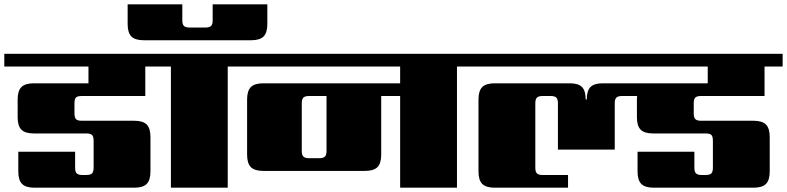

<svg xmlns="http://www.w3.org/2000/svg" viewBox="-40 -872 3656 892"><path d="M635 -426H340Q320 -426 313 -419Q306 -412 306 -392V-345Q306 -326 313 -318.5Q320 -311 340 -311H584Q624 -311 641.5 -293.5Q659 -276 659 -236V-75Q659 -35 641.5 -17.5Q624 0 584 0H120Q80 0 62.5 -17.5Q45 -35 45 -75V-167H309V-92Q309 -74 316.5 -66.5Q324 -59 343 -59H361Q380 -59 387.5 -66.5Q395 -74 395 -93V-218Q395 -238 387.5 -245Q380 -252 361 -252H117Q77 -252 59.5 -269.5Q42 -287 42 -327V-410Q42 -450 59.5 -467.5Q77 -485 117 -485H371V-563H-20V-622H719V-563H635Z M679 -563V-622H1093V-563H1018V0H754V-563ZM948 -852H1202V-760Q1202 -720 1184.5 -702.5Q1167 -685 1127 -685H628Q588 -685 570.5 -702.5Q553 -720 553 -760V-852H807V-777Q807 -759 814.5 -751.5Q822 -744 841 -744H914Q933 -744 940.5 -751.5Q948 -759 948 -777Z M1477 -170V-426H1396Q1377 -426 1369.5 -418.5Q1362 -411 1362 -393V-170Q1362 -152 1369.5 -144.5Q1377 -137 1396 -137H1443Q1462 -137 1469.5 -144.5Q1477 -152 1477 -170ZM2158 -622V-563H2083V0H1819V-426H1731V-153Q1731 -113 1713.5 -95.5Q1696 -78 1656 -78H1183Q1143 -78 1125.5 -95.5Q1108 -113 1108 -153V-410Q1108 -450 1125.5 -467.5Q1143 -485 1183 -485H1819V-563H1053V-622Z M3512 -426H3217Q3198 -426 3190.5 -419Q3183 -412 3183 -392V-345Q3183 -326 3190.5 -318.5Q3198 -311 3217 -311H3461Q3501 -311 3518.5 -293.5Q3536 -276 3536 -236V-75Q3536 -35 3518.5 -17.5Q3501 0 3461 0H2997Q2957 0 2939.5 -17.5Q2922 -35 2922 -75V-167H3186V-92Q3186 -74 3193.5 -66.5Q3201 -59 3220 -59H3238Q3258 -59 3265 -66.5Q3272 -74 3272 -93V-218Q3272 -238 3265 -245Q3258 -252 3238 -252H2994Q2954 -252 2936.5 -269.5Q2919 -287 2919 -327V-410Q2919 -421 2920 -426H2850Q2831 -426 2823.5 -418.5Q2816 -411 2816 -393V-177H2552V-393Q2552 -411 2544.5 -418.5Q2537 -426 2518 -426H2481Q2462 -426 2454.5 -418.5Q2447 -411 2447 -393V-92Q2447 -74 2454.5 -66.5Q2462 -59 2481 -59H2599V0H2258Q2218 0 2200.5 -17.5Q2183 -35 2183 -75V-410Q2183 -450 2200.5 -467.5Q2218 -485 2258 -485H2607Q2647 -485 2664 -467.5Q2681 -450 2681 -410H2686Q2686 -450 2703 -467.5Q2720 -485 2760 -485H3248V-563H2118V-622H3596V-563H3512Z"/></svg>

Font: Sarpanch Black
Style: Regular
Weight: 900
Designer: Manushi Parikh (Devanagari and Latin), Jyotish Sonowal (Devanagari)
Foundry: Indian Type Foundry
Version: Version 2.004;PS 1.0;hotconv 1.0.78;makeotf.lib2.5.61930; tt